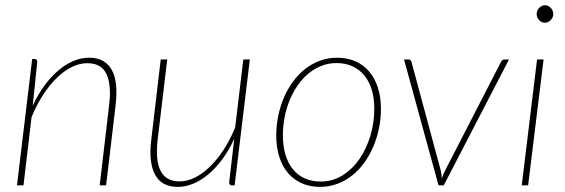

<svg xmlns="http://www.w3.org/2000/svg" viewBox="-20 -726 2214 752"><path d="M46.5 0 106 -495H116Q121.5 -495 123.8 -491.5Q126 -488 126 -483.5L108 -311.5Q128 -355 153.5 -390Q179 -425 207.8 -449.5Q236.5 -474 267.2 -487Q298 -500 329 -500Q361 -500 383.2 -487.5Q405.5 -475 418.2 -451.5Q431 -428 434.5 -393.8Q438 -359.5 433 -315.5L395.5 0H370.5L407.5 -315.5Q417 -393 397 -435.8Q377 -478.5 322 -478.5Q292 -478.5 261.8 -463.8Q231.5 -449 203 -421.5Q174.5 -394 149 -354.8Q123.5 -315.5 103.5 -267L72 0Z M635 -493 597.5 -179Q593 -140 595.5 -109.8Q598 -79.5 608.2 -58.5Q618.5 -37.5 637 -26.5Q655.5 -15.5 683 -15.5Q712.5 -15.5 742.8 -30.2Q773 -45 801.5 -72.5Q830 -100 855.5 -139Q881 -178 901 -226.5L933 -493H958.5L899 0H888.5Q882.5 0 880 -3.5Q877.5 -7 877.5 -11.5L897.5 -182.5Q877.5 -139 852 -104Q826.5 -69 797.5 -44.5Q768.5 -20 737.8 -7Q707 6 676.5 6Q612.5 6 587 -42.5Q561.5 -91 572.5 -179L609.5 -493Z M1236 -15Q1283 -15 1321.8 -39.2Q1360.5 -63.5 1388 -103.5Q1415.5 -143.5 1430.8 -194.8Q1446 -246 1446 -300Q1446 -342 1435.8 -375.2Q1425.5 -408.5 1406.2 -431.5Q1387 -454.5 1359.5 -466.8Q1332 -479 1298 -479Q1266.5 -479 1238.8 -468Q1211 -457 1187.8 -437.8Q1164.5 -418.5 1146 -391.8Q1127.5 -365 1114.5 -333.5Q1101.5 -302 1094.8 -266.8Q1088 -231.5 1088 -195Q1088 -153 1098.2 -119.5Q1108.5 -86 1127.5 -62.8Q1146.5 -39.5 1174 -27.2Q1201.5 -15 1236 -15ZM1233.5 6Q1194 6 1162.2 -8Q1130.5 -22 1108.2 -48Q1086 -74 1074 -111.2Q1062 -148.5 1062 -195Q1062 -234 1069.8 -272Q1077.5 -310 1092 -343.8Q1106.5 -377.5 1127.5 -406.2Q1148.5 -435 1175 -455.8Q1201.5 -476.5 1233 -488.2Q1264.5 -500 1300.5 -500Q1340 -500 1371.8 -486Q1403.5 -472 1425.8 -446Q1448 -420 1460 -383Q1472 -346 1472 -300Q1472 -261 1464.2 -223.2Q1456.5 -185.5 1442 -151.5Q1427.5 -117.5 1406.5 -88.5Q1385.5 -59.5 1359 -38.5Q1332.5 -17.5 1300.8 -5.8Q1269 6 1233.5 6Z M1562.5 -493H1580.5Q1585.5 -493 1588 -490Q1590.5 -487 1591.5 -484L1706.5 -57.5Q1708 -50 1709 -42.5Q1710 -35 1710.5 -27Q1716 -43 1723 -57.5L1942.5 -484Q1944.5 -488 1948 -490.5Q1951.5 -493 1955.5 -493H1973.5L1718 0H1697.5Z M2109 -493 2048.5 0H2023.5L2083.5 -493ZM2147 -671Q2147 -657.5 2136.8 -647.2Q2126.5 -637 2114 -637Q2101 -637 2091.5 -647.2Q2082 -657.5 2082 -671Q2082 -685 2091.8 -695.2Q2101.5 -705.5 2114.5 -705.5Q2127 -705.5 2137 -695.2Q2147 -685 2147 -671Z"/></svg>

Font: Lato Thin
Style: Italic
Weight: 200
Italic angle: -7°
Designer: Lukasz Dziedzic
Foundry: tyPoland Lukasz Dziedzic
Version: Version 2.007; 2014-02-27